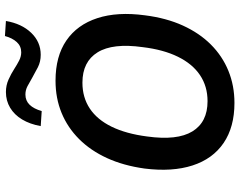

<svg xmlns="http://www.w3.org/2000/svg" viewBox="-116 -844 970 778"><g transform="rotate(-90 369.0 -455.0)"><path d="M341 10Q243 10 178.5 -34Q114 -78 87.5 -160Q61 -242 75 -354Q87 -440 117.5 -506.5Q148 -573 194.5 -619.5Q241 -666 300.5 -690.5Q360 -715 431 -715Q530 -715 594 -671Q658 -627 684.5 -545.5Q711 -464 696 -353Q685 -266 654.5 -199Q624 -132 577.5 -85.5Q531 -39 471 -14.5Q411 10 341 10ZM348 -99Q408 -99 453.5 -129.5Q499 -160 528 -219Q557 -278 567 -362Q584 -483 546 -544.5Q508 -606 423 -606Q363 -606 318 -576Q273 -546 244.5 -487.5Q216 -429 205 -344Q188 -222 225.5 -160.5Q263 -99 348 -99ZM308 -771 247 -775Q255 -819 274 -850.5Q293 -882 321.5 -899Q350 -916 385 -916Q412 -916 435.5 -905.5Q459 -895 479 -882Q496 -871 512.5 -862.5Q529 -854 546 -854Q571 -854 587.5 -872Q604 -890 612 -920L673 -916Q662 -852 625 -813.5Q588 -775 536 -775Q508 -775 485.5 -786.5Q463 -798 442 -810Q425 -820 409 -828.5Q393 -837 375 -837Q350 -837 333.5 -820Q317 -803 308 -771Z"/></g></svg>

Font: Nunito Sans 10pt SemiCondensed
Style: Bold Italic
Weight: 700
Width: 4
Italic angle: -9°
Designer: Vernon Adams
Foundry: Vernon Adams
Version: Version 3.101;gftools[0.9.27]